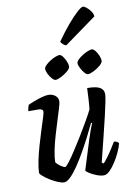

<svg xmlns="http://www.w3.org/2000/svg" viewBox="-102 -1017 738 1080"><g transform="rotate(-10 267.0 -477.5)"><path d="M176 0Q161 0 139.5 -9Q118 -18 97 -31Q76 -44 61.5 -56.5Q47 -69 45 -75Q45 -105 53.5 -145.5Q62 -186 74.5 -229.5Q87 -273 99.5 -312Q112 -351 120.5 -378Q129 -405 129 -412Q129 -429 102 -429H46Q46 -438 49 -448Q52 -458 54 -464Q68 -471 90.5 -479.5Q113 -488 135 -494Q157 -500 171 -500Q194 -500 210.5 -487.5Q227 -475 227 -454Q227 -444 218.5 -416Q210 -388 198 -350Q186 -312 173.5 -269.5Q161 -227 153 -188Q145 -149 145 -119Q154 -107 171 -95.5Q188 -84 196 -84Q201 -84 218.5 -106.5Q236 -129 259 -164.5Q282 -200 307 -240.5Q332 -281 353 -318Q374 -355 386 -379Q389 -404 391 -439Q393 -474 394 -500Q444 -500 466 -487.5Q488 -475 488 -449Q488 -426 464.5 -327Q441 -228 402 -73L412 -66Q422 -76 436.5 -95.5Q451 -115 465.5 -137.5Q480 -160 490 -177Q499 -177 507 -172.5Q515 -168 517 -163Q512 -142 499.5 -114.5Q487 -87 470 -60.5Q453 -34 435.5 -17Q418 0 402 0Q384 0 362 -8.5Q340 -17 323 -27.5Q306 -38 303 -45L357 -218Q366 -245 374.5 -268.5Q383 -292 387 -301L382 -304Q366 -270 345 -229Q324 -188 301 -147.5Q278 -107 255 -73.5Q232 -40 211.5 -20Q191 0 176 0ZM413 -576Q404 -576 393 -589Q382 -602 373.5 -618.5Q365 -635 365 -647Q365 -656 376 -667Q387 -678 403 -688Q419 -698 434 -704Q449 -710 457 -710Q466 -710 476.5 -697Q487 -684 494 -667Q501 -650 501 -638Q501 -626 484 -611.5Q467 -597 446 -586.5Q425 -576 413 -576ZM228 -576Q219 -576 207.5 -589Q196 -602 188 -618.5Q180 -635 180 -647Q180 -656 191 -667Q202 -678 217.5 -688Q233 -698 248.5 -704Q264 -710 271 -710Q281 -710 291 -697Q301 -684 308 -667Q315 -650 315 -638Q315 -626 298 -611.5Q281 -597 260 -586.5Q239 -576 228 -576ZM320 -757Q311 -759 301.5 -768Q292 -777 290 -783Q326 -834 358.5 -872.5Q391 -911 415.5 -933Q440 -955 450 -955Q457 -955 469.5 -945Q482 -935 492.5 -920.5Q503 -906 504 -890Z"/></g></svg>

Font: Texturina 72pt 72pt SemiBold
Style: Italic
Weight: 600
Italic angle: -11°
Designer: Guillermo Torres Carreño
Foundry: Omnibus-Type
Version: Version 1.002; ttfautohint (v1.8.3)